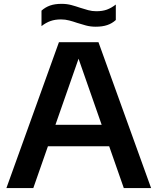

<svg xmlns="http://www.w3.org/2000/svg" viewBox="-20 -954 798 974"><path d="M12.5 0 279 -740H479.5L746.5 0H608L370.5 -679H386.5L149 0ZM188 -212 220 -321H538L570 -212ZM465.5 -818.5Q439 -818.5 415.8 -824.8Q392.5 -831 371 -838Q351 -845 331 -850.2Q311 -855.5 289.5 -855.5Q259 -855.5 236 -847.2Q213 -839 190.5 -821.5V-900Q210 -917.5 234.2 -926Q258.5 -934.5 292.5 -934.5Q319.5 -934.5 342.5 -928.2Q365.5 -922 387 -914.5Q407.5 -908 427.2 -902.5Q447 -897 468.5 -897Q499.5 -897 522.2 -905.2Q545 -913.5 567.5 -931V-852.5Q548.5 -835 524 -826.8Q499.5 -818.5 465.5 -818.5Z"/></svg>

Font: Encode Sans SemiExpanded SemiBold
Style: Regular
Weight: 600
Width: 6
Designer: Multiple Designers
Foundry: Impallari Type
Version: Version 3.002